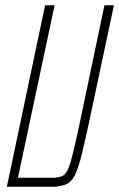

<svg xmlns="http://www.w3.org/2000/svg" viewBox="-20 -708 452 728"><path d="M6 0 151 -688H187L48 -34H204L196 0ZM179 0 187 -34Q206 -36 217 -41Q228 -46 236.5 -63.5Q245 -81 254.5 -119Q264 -157 279 -226L376 -688H412L312 -218Q301 -168 292.5 -132.5Q284 -97 276 -73.5Q268 -50 259.5 -36Q251 -22 240 -14.5Q229 -7 214 -4Q199 -1 179 0Z"/></svg>

Font: Saira UltraCondensed Thin
Style: Italic
Weight: 250
Width: 1
Italic angle: -12°
Designer: Hector Gatti with collaboration of the Omnibus-Type team
Foundry: Omnibus-Type
Version: Version 1.101